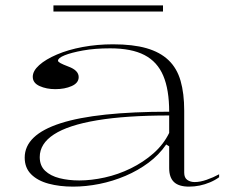

<svg xmlns="http://www.w3.org/2000/svg" viewBox="-20 -680 868 715"><path d="M401 -515Q475 -515 525.5 -500.5Q576 -486 607.5 -456Q639 -426 652.5 -379Q666 -332 666 -268V-37Q666 -18 677.5 -10Q689 -2 705 -2Q725 -2 749.5 -10.5Q774 -19 796 -31V-20Q781 -9 762 -1Q743 7 723.5 11Q704 15 684 15Q646 15 628 -2Q610 -19 610 -54Q610 -84 610 -98Q610 -112 610 -120Q610 -128 610 -135L599 -142Q572 -103 533 -74Q494 -45 447 -25Q400 -5 350 5Q300 15 252 15Q202 15 161 4Q120 -7 96 -31Q72 -55 72 -93Q72 -178 205.5 -221Q339 -264 610 -264Q610 -346 588 -398Q566 -450 518 -475Q470 -500 390 -500Q333 -500 289 -492Q245 -484 220.5 -474Q196 -464 196 -454Q196 -450 205 -445Q214 -440 235 -432Q273 -418 273 -393Q273 -371 247 -359.5Q221 -348 186 -348Q153 -348 127.5 -359.5Q102 -371 102 -394Q102 -416 126 -437.5Q150 -459 192 -477Q234 -495 288 -505Q342 -515 401 -515ZM610 -250Q449 -250 341.5 -232Q234 -214 181 -179.5Q128 -145 128 -95Q128 -63 148 -44Q168 -25 201.5 -16.5Q235 -8 275 -8Q320 -8 370 -19Q420 -30 467 -53Q514 -76 551.5 -109Q589 -142 610 -185ZM179 -637V-660H587V-637Z"/></svg>

Font: Kalnia SemiExpanded ExtraLight
Style: Regular
Weight: 250
Width: 6
Designer: Frida Medrano
Foundry: Frida Medrano
Version: Version 1.105